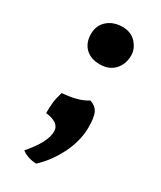

<svg xmlns="http://www.w3.org/2000/svg" viewBox="-170 -527 649 774"><g transform="rotate(30 155.0 -140.0)"><path d="M157 -289Q115 -289 90.5 -313Q66 -337 66 -378Q66 -418 93.5 -442Q121 -466 163 -466Q203 -466 226.5 -440Q250 -414 250 -383Q250 -343 225.5 -316Q201 -289 157 -289ZM198 -144Q224 -136 235 -115.5Q246 -95 246 -47Q246 15 215.5 77.5Q185 140 136 186Q115 185 96.5 178.5Q78 172 68 163Q134 88 134 37Q134 -3 69 -11Q69 -39 71.5 -61.5Q74 -84 83 -112Q119 -115 148 -122.5Q177 -130 198 -144Z"/></g></svg>

Font: Vollkorn ExtraBold
Style: Regular
Weight: 800
Designer: Friedrich Althausen
Foundry: Friedrich Althausen
Version: Version 5.000; ttfautohint (v1.8.3)